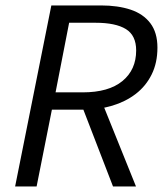

<svg xmlns="http://www.w3.org/2000/svg" viewBox="-20 -676 595 696"><path d="M34.8 0 166.1 -656.3H346Q407.2 -656.3 453.2 -641.1Q499.2 -625.8 524.9 -592Q550.7 -558.1 550.7 -503.3Q550.7 -448.3 529.8 -406.1Q508.9 -363.9 472.1 -335.6Q435.3 -307.4 386.9 -292.9Q338.4 -278.4 283.6 -278.4H168.1L112.7 0ZM181.4 -341.2H279.9Q373.9 -341.2 423.8 -382.2Q473.6 -423.2 473.6 -493.2Q473.6 -547.5 436.5 -570.5Q399.3 -593.5 326.5 -593.5H230.6ZM389.7 0 276.4 -293.6 336.1 -339.5 473 0Z"/></svg>

Font: Source Sans 3
Style: Italic
Weight: 200
Italic angle: -11°
Designer: Paul D. Hunt
Foundry: Adobe
Version: Version 3.046;hotconv 1.0.118;makeotfexe 2.5.65603